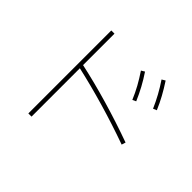

<svg xmlns="http://www.w3.org/2000/svg" viewBox="-178 -1011 1293 1293"><g transform="rotate(45 469.0 -364.5)"><path d="M561.5 -699.2 585.9 -713.9Q616.2 -668.5 640.1 -624.3Q664.1 -580.1 685.5 -530.3L660.2 -518.6Q640.1 -566.4 616.5 -609.4Q592.8 -652.3 561.5 -699.2ZM702.1 -754.9 726.6 -769.5Q757.8 -721.7 781.7 -678Q805.7 -634.3 826.2 -585.9L800.8 -575.2Q760.3 -668.9 702.1 -754.9ZM259.8 -419.4V41H229.5V-749H259.8V-449.7Q393.1 -420.9 541 -377.7Q689 -334.5 831.1 -283.2L822.3 -254.9Q681.6 -305.2 536.9 -347.4Q392.1 -389.6 259.8 -419.4Z"/></g></svg>

Font: Pretendard Thin
Style: Regular
Weight: 100
Designer: Base glyphs from Inter by Rasmus Andersson; Hangeul glyphs from Noto Sans CJK(Source Han Sans) by Jang Soo-young and Kan
Foundry: Kil Hyung-jin
Version: Version 1.309